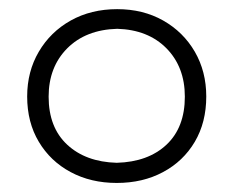

<svg xmlns="http://www.w3.org/2000/svg" viewBox="-20 -736 515 424"><path d="M237.8 -332Q180.7 -332 136 -356Q91.3 -379.9 65.7 -422.9Q40 -465.8 40 -522.9Q40 -578.1 65.7 -621.8Q91.3 -665.5 136.2 -690.7Q181.2 -715.8 238.8 -715.8Q295.9 -715.8 340.3 -690.7Q384.8 -665.5 410.2 -621.8Q435.5 -578.1 435.5 -522.9Q435.5 -465.8 410.2 -422.9Q384.8 -379.9 340.1 -356Q295.4 -332 237.8 -332ZM237.8 -376.5Q307.1 -378.4 347.7 -416.5Q388.2 -454.6 388.2 -522.5Q388.2 -587.9 347.7 -629.2Q307.1 -670.4 238.8 -672.4Q169.4 -670.4 128.4 -629.2Q87.4 -587.9 87.4 -522.5Q87.4 -454.6 128.4 -416.5Q169.4 -378.4 237.8 -376.5Z"/></svg>

Font: Pinar DS1-Light
Style: Regular
Weight: 300
Designer: Amin Abedi
Version: Version 2.000